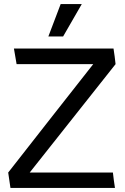

<svg xmlns="http://www.w3.org/2000/svg" viewBox="-20 -917 612 937"><path d="M276 -897H379L288 -739H216ZM541 0H31L20 -75Q123 -207 227.5 -340Q332 -473 435 -604H61L48 -680H534Q537 -661 539.5 -642Q542 -623 544 -604L125 -75H531Q533 -56 535.5 -37.5Q538 -19 541 0Z"/></svg>

Font: Palanquin Medium
Style: Regular
Weight: 500
Designer: Pria Ravichandran
Version: Version 1.0.4